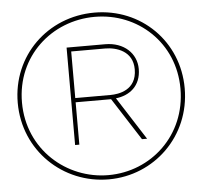

<svg xmlns="http://www.w3.org/2000/svg" viewBox="-53 -676 905 858"><g transform="rotate(-5 400.0 -247.0)"><path d="M401 108C214 108 44 -37 44 -249C44 -456 207 -602 401 -602C593 -602 755 -456 755 -249C755 -40 593 108 401 108ZM401 127C605 127 774 -34 774 -249C774 -460 610 -621 401 -621C191 -621 25 -460 25 -249C25 -34 196 127 401 127ZM283 -248V-457H435C486 -457 559 -435 559 -353C559 -259 477 -248 441 -248ZM587 -39 464 -231C526 -238 577 -277 577 -353C577 -423 521 -476 437 -476H264V-39H283V-229H442L564 -39Z"/></g></svg>

Font: Advent Pro
Style: Thin
Weight: 100
Designer: Andreas Kalpakidis
Foundry: Andreas Kalpakidis
Version: Version 2.002 2007